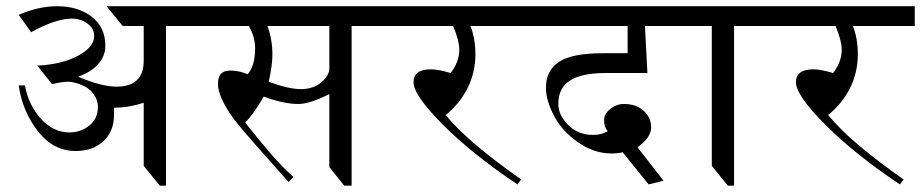

<svg xmlns="http://www.w3.org/2000/svg" viewBox="-20 -586 2907 606"><path d="M636.7 -566.4V-503.9H503.9V0H484.4L433.6 -62.5V-261.7Q386.7 -246.1 339.8 -246.1Q339.8 -234.4 339.8 -222.7Q339.8 -171.9 306.6 -140.6Q273.4 -109.4 218.8 -109.4Q148.4 -109.4 99.6 -171.9Q50.8 -234.4 39.1 -316.4H58.6Q70.3 -253.9 109.4 -210.9Q148.4 -168 199.2 -168Q234.4 -168 261.7 -189.5Q289.1 -210.9 289.1 -250Q289.1 -269.5 275.4 -289.1Q261.7 -308.6 236.3 -318.4Q210.9 -328.1 195.3 -328.1Q175.8 -328.1 144.5 -320.3L97.7 -378.9Q175.8 -382.8 226.6 -410.2Q277.3 -437.5 277.3 -472.7Q277.3 -496.1 255.9 -511.7Q234.4 -527.3 207 -527.3Q156.2 -527.3 78.1 -484.4L39.1 -539.1Q101.6 -566.4 160.2 -566.4Q226.6 -566.4 269.5 -533.2Q312.5 -500 312.5 -441.4Q312.5 -410.2 291 -384.8Q269.5 -359.4 226.6 -343.8Q300.8 -312.5 347.7 -312.5Q433.6 -312.5 433.6 -394.5V-503.9H367.2L316.4 -566.4Z M1222.7 -566.4V-503.9H1089.8V0H1066.4L1019.5 -58.6V-289.1Q957 -257.8 921.9 -257.8Q875 -257.8 812.5 -281.2Q781.2 -226.6 753.9 -199.2Q796.9 -144.5 834 -101.6Q871.1 -58.6 906.2 -27.3L890.6 -11.7Q828.1 -82 783.2 -132.8Q738.3 -183.6 714.8 -214.8Q668 -281.2 668 -320.3Q668 -343.8 677.7 -353.5Q687.5 -363.3 707 -363.3Q734.4 -363.3 761.7 -351.6Q785.2 -378.9 785.2 -433.6Q785.2 -468.8 765.6 -503.9H625V-566.4ZM1019.5 -503.9H824.2Q839.8 -460.9 839.8 -414.1Q839.8 -378.9 828.1 -328.1Q890.6 -304.7 929.7 -304.7Q968.8 -304.7 994.1 -326.2Q1019.5 -347.7 1019.5 -371.1Z M1660.2 -566.4V-503.9H1464.8Q1480.5 -464.8 1480.5 -414.1Q1480.5 -359.4 1457 -310.5Q1433.6 -261.7 1386.7 -222.7Q1425.8 -175.8 1486.3 -125Q1546.9 -74.2 1625 -19.5L1613.3 -3.9Q1543 -50.8 1484.4 -97.7Q1425.8 -144.5 1378.9 -191.4Q1285.2 -285.2 1285.2 -326.2Q1285.2 -367.2 1339.8 -367.2Q1363.3 -367.2 1402.3 -355.5Q1429.7 -390.6 1429.7 -429.7Q1429.7 -457 1410.2 -503.9H1210.9V-566.4Z M2140.6 -566.4V-503.9H2015.6L2023.4 -355.5H1890.6Q1816.4 -355.5 1779.3 -332Q1742.2 -308.6 1742.2 -257.8Q1742.2 -222.7 1773.4 -191.4Q1804.7 -160.2 1851.6 -160.2Q1878.9 -160.2 1898.4 -171.9Q1886.7 -183.6 1886.7 -207Q1886.7 -226.6 1906.2 -242.2Q1925.8 -257.8 1949.2 -257.8Q1988.3 -257.8 2011.7 -236.3Q2035.2 -214.8 2035.2 -183.6Q2035.2 -152.3 1992.2 -121.1L2074.2 -15.6L2027.3 -3.9L1945.3 -105.5Q1929.7 -101.6 1910.2 -101.6Q1855.5 -101.6 1804.7 -136.7Q1753.9 -171.9 1728.5 -220.7Q1703.1 -269.5 1703.1 -308.6Q1703.1 -363.3 1744.1 -390.6Q1785.2 -418 1882.8 -418H1960.9V-503.9H1648.4V-566.4Z M2429.7 -566.4V-503.9H2296.9V0H2277.3L2226.6 -62.5V-503.9H2128.9V-566.4Z M2867.2 -566.4V-503.9H2671.9Q2687.5 -464.8 2687.5 -414.1Q2687.5 -359.4 2664.1 -310.5Q2640.6 -261.7 2593.8 -222.7Q2632.8 -175.8 2693.4 -125Q2753.9 -74.2 2832 -19.5L2820.3 -3.9Q2750 -50.8 2691.4 -97.7Q2632.8 -144.5 2585.9 -191.4Q2492.2 -285.2 2492.2 -326.2Q2492.2 -367.2 2546.9 -367.2Q2570.3 -367.2 2609.4 -355.5Q2636.7 -390.6 2636.7 -429.7Q2636.7 -457 2617.2 -503.9H2418V-566.4Z"/></svg>

Font: 和音 by 宁静之雨，公众号njzyshare
Style: Regular
Weight: 400
Designer: Steve Matteson
Foundry: Ascender Corporation
Version: Version 6.00;June 8, 2018;FontCreator 11.0.0.2388 32-bit